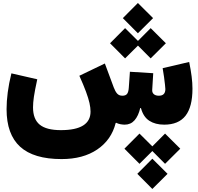

<svg xmlns="http://www.w3.org/2000/svg" viewBox="-20 -833 1324 1283"><path d="M800.8 -711.9 901.4 -813 1002.9 -711.9 901.4 -610.8ZM715.3 -543.9 815.9 -645 901.9 -559.6 986.8 -645 1088.4 -543.9 986.8 -442.9 901.9 -528.3 815.9 -442.9ZM811.5 160.6 912.1 59.6 998 145 1083 59.6 1184.6 160.6 1083 261.7 998 176.3 912.1 261.7ZM897.5 328.6 998 227.5 1099.6 328.6 998 429.7ZM813 0Q800.8 0 784.9 -2.9Q769 -5.9 755.9 -12.7L752.9 -10.7Q724.6 101.6 629.9 165.8Q535.2 230 391.6 230Q205.1 230 114.5 147.5Q23.9 64.9 23.9 -103.5Q23.9 -155.3 31.7 -215.6Q39.6 -275.9 56.2 -342.8L229 -303.2Q212.4 -226.6 206.5 -186.3Q200.7 -146 200.7 -115.7Q200.7 -36.6 245.4 0Q290 36.6 386.7 36.6Q585 36.6 585 -87.4Q585 -113.3 577.9 -144.8Q570.8 -176.3 554.7 -220Q538.6 -263.7 510.3 -326.7L680.7 -408.7L740.2 -248.5Q750 -222.2 762.7 -207.8Q775.4 -193.4 797.9 -193.4Q819.8 -193.4 829.3 -205.8Q838.9 -218.3 840.8 -248.5L848.1 -353.5L1003.9 -343.8L997.1 -231.9Q996.1 -213.9 1008.1 -203.6Q1020 -193.4 1041.5 -193.4Q1085 -193.4 1085 -237.8Q1085 -245.1 1082.5 -266.8Q1080.1 -288.6 1076.2 -318.1Q1072.3 -347.7 1066.9 -377.4L1244.1 -418.9Q1254.9 -366.7 1260.5 -322.5Q1266.1 -278.3 1266.1 -240.7Q1266.1 -118.7 1219.5 -59.3Q1172.9 0 1077.1 0Q1017.6 0 977.5 -26.1Q937.5 -52.2 921.9 -110.8H917Q904.8 -58.6 879.2 -29.3Q853.5 0 813 0Z"/></svg>

Font: Estedad-FD Black
Style: Regular
Weight: 900
Designer: Amin Abedi
Version: Version 7.3